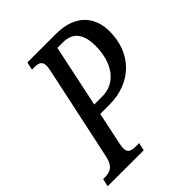

<svg xmlns="http://www.w3.org/2000/svg" viewBox="-232 -832 950 950"><g transform="rotate(-45 242.5 -357.0)"><path d="M-32 0H220L229 -41H206C176 -41 155 -46 155 -78C155 -87 157 -98 159 -108L195 -279H258C418 -279 517 -386 517 -535C517 -640 452 -714 321 -714H120L111 -673H127C156 -673 176 -667 176 -636C176 -628 175 -619 172 -605L67 -113C54 -50 25 -41 -13 -41H-23ZM207 -333 276 -660H316C386 -660 417 -613 417 -535C417 -416 359 -333 263 -333Z"/></g></svg>

Font: Noto Serif ExtraCondensed
Style: Italic
Weight: 400
Width: 2
Italic angle: -12°
Designer: Monotype Design Team
Foundry: Monotype Imaging Inc.
Version: Version 2.014